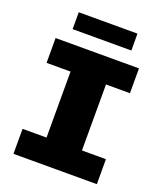

<svg xmlns="http://www.w3.org/2000/svg" viewBox="-155 -967 911 1069"><g transform="rotate(20 300.0 -432.5)"><path d="M53 0V-148H195V-539H53V-686H547V-539H405V-148H547V0ZM125 -765V-865H473V-765Z"/></g></svg>

Font: Chivo Mono Black
Style: Regular
Weight: 900
Designer: Hector Gatti
Foundry: Omnibus-Type
Version: Version 1.008